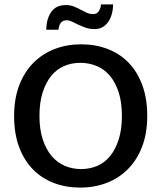

<svg xmlns="http://www.w3.org/2000/svg" viewBox="-20 -841 732 871"><path d="M348 -640Q413 -640 468 -619Q523 -598 563 -557Q603 -516 625.5 -455Q648 -394 648 -315Q648 -237 625 -176.5Q602 -116 561 -74.5Q520 -33 464.5 -11.5Q409 10 344 10Q279 10 224 -11Q169 -32 129 -73Q89 -114 66.5 -174.5Q44 -235 44 -315Q44 -393 67 -453.5Q90 -514 131 -555.5Q172 -597 227.5 -618.5Q283 -640 348 -640ZM159 -315Q159 -254 174 -208.5Q189 -163 214.5 -133Q240 -103 274.5 -88.5Q309 -74 348 -74Q387 -74 421 -88.5Q455 -103 479.5 -133Q504 -163 518.5 -208.5Q533 -254 533 -315Q533 -378 518 -423.5Q503 -469 477.5 -498.5Q452 -528 417.5 -542Q383 -556 344 -556Q305 -556 271 -541.5Q237 -527 212.5 -497Q188 -467 173.5 -421.5Q159 -376 159 -315ZM190 -706Q190 -753 211.5 -785.5Q233 -818 279 -818Q299 -818 315 -811.5Q331 -805 345 -797.5Q359 -790 373 -783.5Q387 -777 402 -777Q420 -777 428.5 -790.5Q437 -804 438 -821H493Q493 -799 487.5 -778.5Q482 -758 471.5 -742.5Q461 -727 445.5 -718Q430 -709 409 -709Q388 -709 370 -715Q352 -721 336.5 -728.5Q321 -736 307.5 -742.5Q294 -749 283 -749Q263 -749 255 -736.5Q247 -724 245 -706Z"/></svg>

Font: Mukta Vaani Medium
Style: Regular
Weight: 500
Designer: Noopur Datye, Girish Dalvi, Yashodeep Gholap, Pallavi Karambelkar
Foundry: Ek Type
Version: Version 2.538;PS 1.000;hotconv 16.6.51;makeotf.lib2.5.65220;